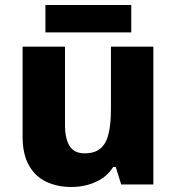

<svg xmlns="http://www.w3.org/2000/svg" viewBox="-20 -735 703 765"><path d="M591 -549V0H463L441 -70H431Q414 -42 387.5 -24.5Q361 -7 329.5 1.5Q298 10 264 10Q208 10 164 -11Q120 -32 95 -76.5Q70 -121 70 -191V-549H239V-238Q239 -182 257.5 -153Q276 -124 317 -124Q358 -124 381 -144Q404 -164 413 -203.5Q422 -243 422 -299V-549ZM503 -715V-606H161V-715Z"/></svg>

Font: Noto Sans Thai ExtraBold
Style: Regular
Weight: 800
Version: Version 2.001